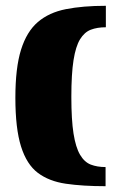

<svg xmlns="http://www.w3.org/2000/svg" viewBox="-20 -553 421 662"><path d="M345 -459Q315 -459 293 -450.5Q271 -442 256 -417.5Q241 -393 233.5 -345.5Q226 -298 226 -219Q226 -140 233.5 -92.5Q241 -45 256 -19.5Q271 6 293 14.5Q315 23 344 23V89Q265 89 207 80.5Q149 72 110.5 43Q72 14 52.5 -48Q33 -110 33 -216Q33 -319 52.5 -381.5Q72 -444 110.5 -477Q149 -510 207.5 -521.5Q266 -533 345 -533Z"/></svg>

Font: Genos ExtraBold
Style: Regular
Weight: 800
Designer: Robert E. Leuschke
Foundry: Robert E. Leuschke
Version: Version 1.010